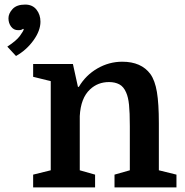

<svg xmlns="http://www.w3.org/2000/svg" viewBox="-20 -820 808 840"><path d="M202 -75V-465L125 -484V-540H299L321 -440H325Q355 -491 406 -520.5Q457 -550 515 -550Q598 -550 638 -496Q658 -468 666.5 -417.5Q675 -367 675 -281V-75L752 -56V0H481V-56L548 -75V-268Q548 -328 544.5 -361.5Q541 -395 532 -415Q521 -441 502 -451Q483 -461 457 -461Q408 -461 374 -429Q333 -391 329 -312V-75L396 -56V0H125V-56ZM90 -800Q122 -800 139.5 -778Q157 -756 157 -725Q157 -686 126.5 -643.5Q96 -601 50 -575L12 -616Q52 -642 67.5 -663.5Q83 -685 84 -692L81 -694Q77 -691 73 -689.5Q69 -688 59 -688Q40 -688 28.5 -703.5Q17 -719 17 -740Q17 -761 35 -780.5Q53 -800 90 -800Z"/></svg>

Font: Domine
Style: Bold
Weight: 700
Designer: Pablo Impallari, Rodrigo Fuenzalida, Brenda Gallo
Foundry: Pablo Impallari, Rodrigo Fuenzalida, Brenda Gallo
Version: Version 2.000